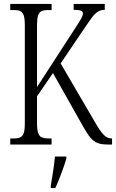

<svg xmlns="http://www.w3.org/2000/svg" viewBox="-20 -734 589 975"><path d="M32 -31H48Q71 -31 83 -36.5Q95 -42 100.5 -58Q106 -74 106 -107V-607Q106 -639 100.5 -655.5Q95 -672 83 -677.5Q71 -683 49 -683H32V-714H242V-683H224Q202 -683 190 -677Q178 -671 173 -654.5Q168 -638 168 -605V-292L349 -571Q381 -620 391 -637.5Q401 -655 401 -666Q401 -676 390 -680Q379 -684 354 -684V-714H512V-684Q492 -684 477.5 -675Q463 -666 449.5 -648.5Q436 -631 405 -585L288 -412L462 -114Q489 -67 507 -49Q525 -31 546 -31H549V0H531Q496 0 476 -7.5Q456 -15 439.5 -34.5Q423 -54 399 -97L249 -363L168 -245V-111Q168 -76 173.5 -59.5Q179 -43 191 -37Q203 -31 226 -31H242V0H32ZM238 208Q239 200 247 153Q255 106 259 61H317V71Q308 103 291.5 146.5Q275 190 261 221H238Z"/></svg>

Font: Noto Serif CondLight
Style: Regular
Weight: 300
Width: 3
Designer: Monotype Design Team
Foundry: Monotype Imaging Inc.
Version: Version 1.001